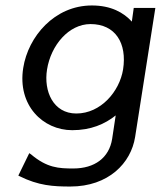

<svg xmlns="http://www.w3.org/2000/svg" viewBox="-20 -493 588 702"><path d="M65 -245C43 -108 137 -17 244 -17C312 -17 363 -39 403 -71L390 15C379 84 326 123 248 123C195 123 152 121 93 71L87 67L47 149L51 151C121 186 175 189 237 189C377 189 459 103 474 8L548 -464H469L462 -414C432 -447 386 -473 316 -473C179 -473 83 -359 65 -245ZM152 -239C166 -327 231 -405 311 -405C402 -405 445 -335 430 -239C417 -159 349 -78 259 -78C175 -78 139 -159 152 -239Z"/></svg>

Font: Charger Sport
Style: DfBdObl
Weight: 400
Designer: Jasper
Foundry: Cannot Into Space Fonts
Version: Version 1.1